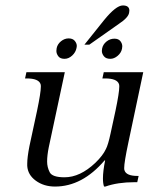

<svg xmlns="http://www.w3.org/2000/svg" viewBox="-20 -681 577 705"><path d="M308 -517H290L362 -607Q406 -661 431 -661Q455 -661 455 -642Q455 -639 454 -634Q451 -616 416 -593ZM232 -540Q247 -540 254.5 -531Q262 -522 262 -512Q262 -509 261 -505Q258 -489 245 -477Q232 -465 217 -465Q201 -465 194 -474.5Q187 -484 187 -494Q187 -499 188 -504Q191 -519 204 -529.5Q217 -540 232 -540ZM400 -539Q415 -539 422 -530Q429 -521 429 -511Q429 -507 428 -502Q425 -487 412 -476Q399 -465 385 -465Q369 -465 361.5 -474.5Q354 -484 354 -494Q354 -498 355 -503Q358 -518 371 -528.5Q384 -539 400 -539ZM451 -156Q436 -85 436 -64Q436 -58 437 -56Q443 -35 485 -35H489L484 -12H474Q412 -12 367 4H362Q358 -7 358 -26Q358 -52 366 -92H364Q282 4 182 4Q141 4 111.5 -17.5Q82 -39 80 -72Q80 -76 80 -80Q80 -103 88 -144L116 -274Q130 -341 130 -363Q130 -369 129 -372Q122 -393 78 -393H72L77 -416H218L159 -140Q153 -110 153 -88Q153 -67 162.5 -48.5Q172 -30 217 -30Q274 -30 330 -83Q358 -110 369 -134Q377 -149 386 -191L404 -274Q418 -341 418 -363Q418 -369 417 -372Q410 -393 366 -393H356L361 -416H506Z"/></svg>

Font: New Athena Unicode
Style: Italic
Weight: 400
Designer: J. Rusten 1997; rev. by R. Hancock 2001, 2002, rev. by D. Mastronarde 2002-2019
Foundry: Society for Classical Studies (formerly American Philological Association)
Version: Version 5.008